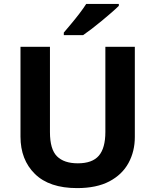

<svg xmlns="http://www.w3.org/2000/svg" viewBox="-20 -954 796 984"><path d="M671 -252Q671 -178 638.5 -118.5Q606 -59 540.5 -24.5Q475 10 375 10Q233 10 159 -62.5Q85 -135 85 -254V-714H236V-277Q236 -189 272 -153Q308 -117 379 -117Q453 -117 486.5 -156Q520 -195 520 -278V-714H671ZM589 -924Q575 -910 552 -890Q529 -870 502.5 -848Q476 -826 450.5 -806.5Q425 -787 406 -774H307V-787Q323 -806 344.5 -831.5Q366 -857 387 -884.5Q408 -912 422 -934H589Z"/></svg>

Font: Noto Sans Tangsa
Style: Bold
Weight: 700
Version: Version 1.504